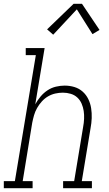

<svg xmlns="http://www.w3.org/2000/svg" viewBox="-54 -987 574 1007"><path d="M-34 0V-37H24L134 -698H81V-735H180L131 -440Q143 -462 159 -481Q175 -500 195.5 -513.5Q216 -527 239.5 -532.5Q263 -538 285 -538Q312 -538 336.5 -530.5Q361 -523 379.5 -506.5Q398 -490 409 -467.5Q420 -445 424 -419.5Q428 -394 427 -367.5Q426 -341 421 -315L375 -37H428V0H277V-37H335L382 -321Q386 -342 387 -363.5Q388 -385 385 -405Q382 -425 374 -443.5Q366 -462 351.5 -475.5Q337 -489 317 -495Q297 -501 276 -501Q256 -501 236 -496.5Q216 -492 198 -481.5Q180 -471 165.5 -455Q151 -439 140.5 -420.5Q130 -402 124.5 -382.5Q119 -363 115 -343L65 -37H117V0ZM225 -805 193 -833 332 -967H376L468 -830L431 -808L349 -938Z"/></svg>

Font: Iosevka Slab XLtObl
Style: Regular
Weight: 200
Italic angle: -9°
Monospace: yes
Designer: Belleve Invis
Foundry: Belleve Invis
Version: Version 11.1.1; ttfautohint (v1.8.3)